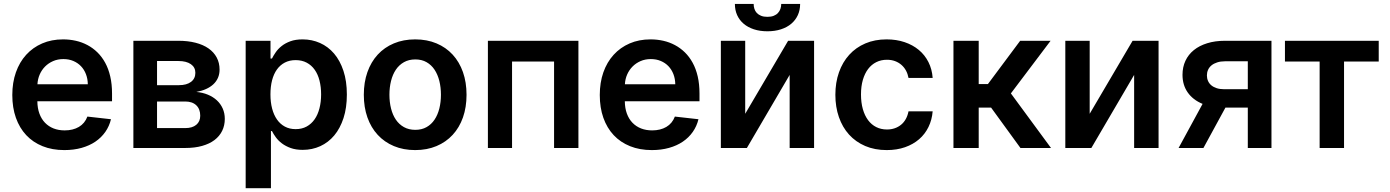

<svg xmlns="http://www.w3.org/2000/svg" viewBox="-20 -753 7072 977"><path d="M307.5 10.7Q245.7 10.7 196.7 -9.1Q147.7 -28.8 113.5 -65.3Q79.2 -101.9 60.9 -153.6Q42.6 -205.3 42.6 -269.5Q42.6 -332.7 60.9 -384.8Q79.2 -436.8 113.1 -474.1Q147 -511.4 194.6 -532Q242.2 -552.6 300.8 -552.6Q334.5 -552.6 365.9 -545.5Q397.4 -538.4 425.1 -523.6Q452.8 -508.9 475.7 -486.5Q498.6 -464.1 515.3 -433.6Q532 -403.1 541 -364Q550.1 -324.9 550.1 -277V-237.6H170.1Q170.5 -202.4 180.6 -174.9Q190.7 -147.4 209 -128.4Q227.3 -109.4 252.7 -99.4Q278.1 -89.5 309.3 -89.5Q351.2 -89.5 381.4 -107.2Q411.6 -125 424.7 -159.8L544.7 -146.3Q536.2 -110.8 516 -81.9Q495.7 -52.9 465.4 -32.3Q435 -11.7 395.1 -0.5Q355.1 10.7 307.5 10.7ZM426.8 -324.2Q426.5 -351.9 417.4 -375.5Q408.4 -399.1 392 -416.2Q375.7 -433.2 353 -442.8Q330.3 -452.4 302.6 -452.4Q273.8 -452.4 250.2 -442.1Q226.6 -431.8 209.3 -414.4Q192.1 -397 182 -373.8Q171.9 -350.5 170.5 -324.2Z M658.7 -545.5H887.8Q936.1 -545.5 975 -535.5Q1013.8 -525.6 1041 -506.6Q1068.2 -487.6 1082.7 -460.4Q1097.3 -433.2 1097.3 -398.8Q1097.3 -375.7 1089.1 -357.1Q1081 -338.4 1065.5 -324Q1050.1 -309.7 1028.2 -299.9Q1006.4 -290.1 979 -285.2Q1011 -282.3 1037.6 -271.3Q1064.3 -260.3 1083.5 -242.5Q1102.6 -224.8 1113.3 -200.8Q1123.9 -176.8 1123.9 -148.1Q1123.9 -114.3 1110.4 -87Q1096.9 -59.7 1071.4 -40.3Q1045.8 -21 1008.3 -10.5Q970.9 0 922.9 0H658.7ZM922.9 -101.2Q958.5 -101.2 978.7 -117.9Q998.9 -134.6 998.9 -164.1Q998.9 -198.2 978.7 -217.3Q958.5 -236.5 922.9 -236.5H779.1V-101.2ZM890.3 -319.6Q929.7 -319.6 951.9 -336.3Q974.1 -353 974.1 -382.5Q974.1 -410.5 951.2 -426.5Q928.3 -442.5 887.8 -442.5H779.1V-319.6Z M1230.1 -545.5H1356.5V-455.3H1364Q1371.4 -470.2 1383.2 -487.2Q1394.9 -504.3 1413.2 -518.8Q1431.5 -533.4 1457.6 -543Q1483.7 -552.6 1519.9 -552.6Q1567.1 -552.6 1608.3 -534.3Q1649.5 -516 1679.9 -480.5Q1710.2 -445 1727.6 -392.6Q1745 -340.2 1745 -272Q1745 -204.5 1728 -152.2Q1710.9 -99.8 1680.9 -63.9Q1650.9 -28.1 1609.7 -9.2Q1568.5 9.6 1520.2 9.6Q1485.1 9.6 1459.2 0.2Q1433.2 -9.2 1414.6 -23.3Q1396 -37.3 1383.7 -54.2Q1371.4 -71 1364 -85.9H1358.7V204.5H1230.1ZM1356.2 -272.7Q1356.2 -233 1364.7 -200.5Q1373.2 -168 1389.6 -144.7Q1405.9 -121.4 1429.7 -108.7Q1453.5 -95.9 1484.4 -95.9Q1516.3 -95.9 1540.5 -109.2Q1564.6 -122.5 1581 -146Q1597.3 -169.4 1605.6 -201.9Q1614 -234.4 1614 -272.7Q1614 -310.7 1605.8 -342.9Q1597.7 -375 1581.3 -398.1Q1565 -421.2 1540.7 -434.1Q1516.3 -447.1 1484.4 -447.1Q1453.5 -447.1 1429.5 -434.7Q1405.5 -422.2 1389.2 -399.5Q1372.9 -376.8 1364.5 -344.6Q1356.2 -312.5 1356.2 -272.7Z M2092.7 10.7Q2032.7 10.7 1984.4 -9.6Q1936.1 -29.8 1902 -66.8Q1867.9 -103.7 1849.6 -155.5Q1831.3 -207.4 1831.3 -270.6Q1831.3 -334.2 1849.6 -386Q1867.9 -437.9 1902 -475Q1936.1 -512.1 1984.4 -532.3Q2032.7 -552.6 2092.7 -552.6Q2152.7 -552.6 2201 -532.3Q2249.3 -512.1 2283.4 -475Q2317.5 -437.9 2335.8 -386Q2354 -334.2 2354 -270.6Q2354 -207.4 2335.8 -155.5Q2317.5 -103.7 2283.4 -66.8Q2249.3 -29.8 2201 -9.6Q2152.7 10.7 2092.7 10.7ZM2093.4 -92.3Q2126.1 -92.3 2150.6 -106.2Q2175.1 -120 2191.2 -144.2Q2207.4 -168.3 2215.6 -201Q2223.7 -233.7 2223.7 -271Q2223.7 -308.2 2215.6 -341.1Q2207.4 -373.9 2191.2 -398.3Q2175.1 -422.6 2150.6 -436.6Q2126.1 -450.6 2093.4 -450.6Q2060.4 -450.6 2035.5 -436.6Q2010.7 -422.6 1994.3 -398.3Q1978 -373.9 1969.8 -341.1Q1961.6 -308.2 1961.6 -271Q1961.6 -233.7 1969.8 -201Q1978 -168.3 1994.3 -144.2Q2010.7 -120 2035.5 -106.2Q2060.4 -92.3 2093.4 -92.3Z M2462.7 -545.5H2923.3V0H2799.4V-440H2585.6V0H2462.7Z M3296.9 10.7Q3235.1 10.7 3186.1 -9.1Q3137.1 -28.8 3102.8 -65.3Q3068.5 -101.9 3050.2 -153.6Q3032 -205.3 3032 -269.5Q3032 -332.7 3050.2 -384.8Q3068.5 -436.8 3102.5 -474.1Q3136.4 -511.4 3183.9 -532Q3231.5 -552.6 3290.1 -552.6Q3323.9 -552.6 3355.3 -545.5Q3386.7 -538.4 3414.4 -523.6Q3442.1 -508.9 3465 -486.5Q3487.9 -464.1 3504.6 -433.6Q3521.3 -403.1 3530.4 -364Q3539.4 -324.9 3539.4 -277V-237.6H3159.4Q3159.8 -202.4 3169.9 -174.9Q3180 -147.4 3198.3 -128.4Q3216.6 -109.4 3242 -99.4Q3267.4 -89.5 3298.7 -89.5Q3340.6 -89.5 3370.7 -107.2Q3400.9 -125 3414.1 -159.8L3534.1 -146.3Q3525.6 -110.8 3505.3 -81.9Q3485.1 -52.9 3454.7 -32.3Q3424.4 -11.7 3384.4 -0.5Q3344.5 10.7 3296.9 10.7ZM3416.2 -324.2Q3415.8 -351.9 3406.8 -375.5Q3397.7 -399.1 3381.4 -416.2Q3365.1 -433.2 3342.3 -442.8Q3319.6 -452.4 3291.9 -452.4Q3263.1 -452.4 3239.5 -442.1Q3215.9 -431.8 3198.7 -414.4Q3181.5 -397 3171.3 -373.8Q3161.2 -350.5 3159.8 -324.2Z M3990.4 -545.5H4122.5V0H3998.2V-371.8L3780.5 0H3648.1V-545.5H3772V-174ZM4051.5 -733Q4051.5 -701.7 4039.8 -676.1Q4028.1 -650.6 4006.6 -632.3Q3985.1 -614 3954.2 -603.9Q3923.3 -593.8 3884.9 -593.8Q3846.9 -593.8 3816.2 -603.9Q3785.5 -614 3764 -632.3Q3742.5 -650.6 3731 -676.1Q3719.5 -701.7 3719.5 -733H3815Q3815 -720.2 3818.7 -708.3Q3822.4 -696.4 3830.8 -687.3Q3839.1 -678.3 3852.5 -672.8Q3865.8 -667.3 3884.9 -667.3Q3903.8 -667.3 3917.1 -672.6Q3930.4 -677.9 3938.7 -687Q3947.1 -696 3951.2 -707.9Q3955.3 -719.8 3955.3 -733Z M4492.2 10.7Q4431.1 10.7 4382.6 -10.1Q4334.2 -30.9 4300.4 -68.2Q4266.7 -105.5 4248.8 -157.1Q4230.8 -208.8 4230.8 -270.6Q4230.8 -333.1 4249.1 -384.9Q4267.4 -436.8 4301.3 -474.1Q4335.2 -511.4 4383.3 -532Q4431.5 -552.6 4491.5 -552.6Q4541.5 -552.6 4583.1 -538.5Q4624.6 -524.5 4655.4 -498.9Q4686.1 -473.4 4704.4 -437.1Q4722.7 -400.9 4725.9 -356.5H4603Q4599.4 -376.4 4590.4 -393.3Q4581.3 -410.2 4567.5 -422.4Q4553.6 -434.7 4535 -441.8Q4516.3 -448.9 4493.3 -448.9Q4463.4 -448.9 4439.1 -436.8Q4414.8 -424.7 4397.5 -402Q4380.3 -379.3 4370.7 -346.6Q4361.2 -313.9 4361.2 -272.7Q4361.2 -230.8 4370.6 -197.8Q4380 -164.8 4397.2 -141.7Q4414.4 -118.6 4438.7 -106.4Q4463.1 -94.1 4493.3 -94.1Q4514.6 -94.1 4532.7 -100.3Q4550.8 -106.5 4565.2 -118.3Q4579.5 -130 4589.1 -147.2Q4598.7 -164.4 4603 -186.4H4725.9Q4722.3 -143.1 4704.7 -106.9Q4687.1 -70.7 4657 -44.6Q4626.8 -18.5 4585.2 -3.9Q4543.7 10.7 4492.2 10.7Z M4831.7 -545.5H4960.2V-325.3H5007.1L5171.2 -545.5H5326L5123.9 -277.7L5328.1 0H5172.6L5023.1 -205.6H4960.2V0H4831.7Z M5743.3 -545.5H5875.4V0H5751.1V-371.8L5533.4 0H5400.9V-545.5H5524.9V-174Z M6329.5 -205.3H6215.6L6103.7 0H5977.3L6099.4 -224.4Q6074.9 -234.4 6055.9 -249.1Q6036.9 -263.8 6023.8 -282.5Q6010.7 -301.1 6003.9 -323.7Q5997.2 -346.2 5997.2 -372.2Q5997.2 -411.6 6012.1 -443.5Q6027 -475.5 6054.9 -498Q6082.7 -520.6 6122.9 -533Q6163 -545.5 6213.1 -545.5H6449.9V0H6329.5ZM6329.5 -441.1H6213.1Q6191.1 -441.1 6173.8 -435.5Q6156.6 -430 6144.9 -420.5Q6133.2 -410.9 6127.3 -397.7Q6121.4 -384.6 6121.4 -369.3Q6121.4 -354 6127.1 -341.1Q6132.8 -328.1 6143.8 -318.9Q6154.8 -309.7 6171.2 -304.3Q6187.5 -299 6208.8 -299H6329.5Z M6518.5 -545.5H6995.7V-440H6819.2V0H6695V-440H6518.5Z"/></svg>

Font: Interop SemBd
Style: Regular
Weight: 600
Designer: Rasmus Andersson, Google, Jang Haemin
Foundry: jhaemin
Version: Version 1.008